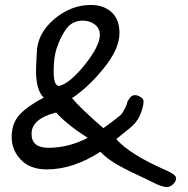

<svg xmlns="http://www.w3.org/2000/svg" viewBox="-20 -667 758 773"><path d="M653 86Q630 86 591 65Q582 60 528.5 35Q475 10 441.5 -10.5Q408 -31 384 -56Q275 15 168 15Q101 15 64 -24Q27 -63 27 -115Q27 -171 59 -205.5Q91 -240 156 -274Q125 -304 125 -382Q125 -398 126.5 -421.5Q128 -445 128 -450Q128 -529 196 -588Q264 -647 346 -647Q397 -647 429 -618Q461 -589 461 -534Q461 -470 398 -392.5Q335 -315 270 -272Q304 -231 396 -151Q466 -201 472 -211Q482 -228 487 -239Q492 -250 492 -253Q492 -256 494.5 -260.5Q497 -265 503 -273Q511 -284 523 -284Q534 -284 546 -276.5Q558 -269 558 -259Q558 -243 549 -217Q540 -191 530 -180Q525 -171 511 -158.5Q497 -146 476.5 -130Q456 -114 448 -107Q503 -45 647 18Q689 36 689 50Q689 63 677 74.5Q665 86 653 86ZM218 -321Q261 -331 321.5 -406.5Q382 -482 382 -527Q382 -553 361.5 -568.5Q341 -584 314 -584Q273 -584 249 -553.5Q225 -523 208 -472Q196 -436 196 -379Q196 -321 218 -321ZM107 -128Q107 -72 175 -72Q256 -72 333 -112Q250 -165 206 -214Q107 -189 107 -128Z"/></svg>

Font: Because We Organize
Style: Regular
Weight: 400
Designer: Liz Wetzel, Aaron Williamson, Russ McMullin
Foundry: Red Hat
Version: Version 1.000